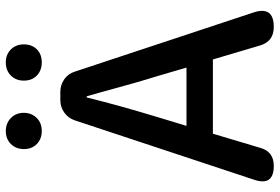

<svg xmlns="http://www.w3.org/2000/svg" viewBox="-171 -793 964 662"><g transform="rotate(-90 311.0 -462.0)"><path d="M70 0Q0 0 22 -67L227 -686Q235 -709 254 -722.5Q273 -736 297 -736H325Q349 -736 368.5 -722.5Q388 -709 395 -686L599 -70Q622 0 549 0Q499 0 485 -48L437 -210H309H181L132 -46Q119 0 70 0ZM208 -301H308H409L380 -400Q359 -466 322 -603Q314 -631 310 -645H306Q279 -535 238 -400ZM190 -800Q163 -800 145.5 -817Q128 -834 128 -861.5Q128 -889 145.5 -906.5Q163 -924 190 -924Q217 -924 235 -906.5Q253 -889 253 -862Q253 -835 235 -817Q218 -800 190 -800ZM427 -800Q399 -800 381.5 -817Q364 -834 364 -861.5Q364 -889 381.5 -906.5Q399 -924 427 -924Q454 -924 471.5 -906.5Q489 -889 489 -862Q489 -834 472 -817Q455 -800 427 -800Z"/></g></svg>

Font: GenSenRounded JP M
Style: Regular
Weight: 500
Version: Version 1.501;PS 1;hotconv 16.6.51;makeotf.lib2.5.65220